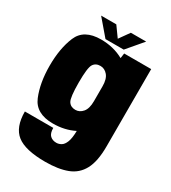

<svg xmlns="http://www.w3.org/2000/svg" viewBox="-227 -844 1066 1194"><g transform="rotate(30 306.0 -247.0)"><path d="M291.5 233.5Q148.5 233.5 87.5 185.8Q26.5 138 26.5 25.5H230.5Q230.5 64.5 247.8 80.5Q265 96.5 292.5 96.5Q310.5 96.5 327.2 86.5Q344 76.5 354.8 49Q365.5 21.5 366.5 -31Q298 3.5 214 3.5Q91.5 3.5 54.5 -86Q17.5 -175.5 17.5 -299Q17.5 -422.5 54.5 -511Q91.5 -599.5 214 -599.5Q303.5 -599.5 376 -559.5L381 -595.5H575V-40.5Q575 66.5 543.2 126Q511.5 185.5 448.5 209.5Q385.5 233.5 291.5 233.5ZM366.5 -351.5Q366.5 -403.5 344.8 -429.2Q323 -455 292.5 -455Q258.5 -455 242.5 -429.5Q226.5 -404 226.5 -298.5Q226.5 -191 242.5 -165.5Q258.5 -140 292.5 -140Q323 -140 344.8 -165.8Q366.5 -191.5 366.5 -245ZM235.5 -615 139 -728H248L300.5 -655L352.5 -728H462.5L366.5 -615Z"/></g></svg>

Font: Anybody Black
Style: Regular
Weight: 900
Designer: Tyler Finck
Foundry: Etcetera Type Company
Version: Version 1.010; ttfautohint (v1.8.3) -l 8 -r 50 -G 200 -x 14 